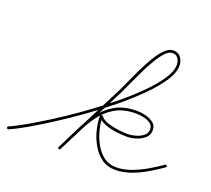

<svg xmlns="http://www.w3.org/2000/svg" viewBox="-102 -687 910 829"><g transform="rotate(20 353.0 -272.5)"><path d="M1 2Q-1 -3 5 -6Q31 -17 75.5 -42.5Q120 -68 175.5 -103Q231 -138 289.5 -180Q348 -222 402.5 -266Q457 -310 501 -353.5Q545 -397 571 -435.5Q597 -474 597 -504Q597 -520 588.5 -533Q580 -546 563 -546Q546 -546 529 -527.5Q512 -509 495 -480Q478 -451 462.5 -418.5Q447 -386 434 -357.5Q421 -329 413 -312Q413 -312 413 -312Q413 -312 413 -312Q413 -312 413 -312Q413 -312 413 -312Q372 -232 331 -152Q290 -72 249 9Q247 14 241 11Q236 9 239 3Q279 -77 320 -157Q361 -237 402 -318Q402 -318 402 -318Q402 -318 402 -318Q402 -318 402 -318Q402 -318 402 -318Q411 -336 424 -365.5Q437 -395 453 -428Q469 -461 487 -491Q505 -521 524 -539.5Q543 -558 563 -558Q585 -558 597 -541.5Q609 -525 609 -504Q609 -472 583 -432.5Q557 -393 512.5 -348.5Q468 -304 413 -259Q358 -214 299 -172Q240 -130 184 -94Q128 -58 82.5 -32Q37 -6 9 6Q4 8 1 2ZM241 11Q236 9 239 3Q262 -42 284.5 -88.5Q307 -135 335 -173.5Q363 -212 404 -235.5Q445 -259 505 -259Q522 -259 543 -254Q564 -249 580 -237Q596 -225 596 -204Q596 -181 580 -167Q564 -153 542 -146Q520 -139 501 -139Q480 -139 453 -142Q426 -145 401 -154Q376 -163 361 -180Q359 -183 365 -186Q372 -188 372 -184Q372 -157 380 -125Q388 -93 404 -64Q420 -35 444 -17Q468 1 501 1Q535 1 570 -12Q605 -25 637.5 -44Q670 -63 697 -82Q701 -85 705 -80Q708 -76 703 -72Q676 -53 642.5 -33Q609 -13 572.5 0Q536 13 501 13Q465 13 438.5 -6Q412 -25 394.5 -55.5Q377 -86 368.5 -120Q360 -154 360 -184Q360 -188 364 -189Q368 -191 371 -188Q384 -172 407.5 -164.5Q431 -157 456.5 -154Q482 -151 501 -151Q516 -151 535.5 -156.5Q555 -162 569.5 -173.5Q584 -185 584 -204Q584 -221 569.5 -230.5Q555 -240 536.5 -243.5Q518 -247 505 -247Q447 -247 408 -224Q369 -201 342 -163Q315 -125 293.5 -80Q272 -35 249 9Q247 14 241 11Z"/></g></svg>

Font: FRB American Cursive Guidelines Arrows Thin
Style: Italic
Weight: 100
Italic angle: -25°
Version: Version 2.0;Modular Font Editor K font №1